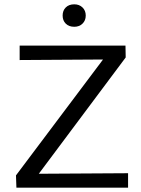

<svg xmlns="http://www.w3.org/2000/svg" viewBox="-20 -869 654 889"><path d="M56 0 54 -57 501 -652 537 -594 71 -591V-658H561L562 -603L116 -6L82 -64L573 -67V0ZM324 -745Q299 -745 284.5 -759.5Q270 -774 270 -797Q270 -820 284.5 -834.5Q299 -849 324 -849Q347 -849 362 -834.5Q377 -820 377 -797Q377 -774 362 -759.5Q347 -745 324 -745Z"/></svg>

Font: Ysabeau Office Medium
Style: Regular
Weight: 500
Designer: Christian Thalmann (Catharsis Fonts)
Version: Version 2.001;gftools[0.9.30]; featfreeze: tnum,lnum,ss02